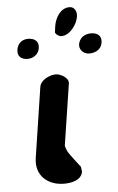

<svg xmlns="http://www.w3.org/2000/svg" viewBox="-57 -874 563 914"><g transform="rotate(-5 224.5 -416.5)"><path d="M218 -521C190 -521 144 -502 139 -467L88 -133C75 -48 136 1 212 1C243 1 295 -6 302 -50C302 -51 301 -53 301 -53C301 -56 299 -70 298 -73C289 -84 250 -135 243 -147C239 -153 230 -176 231 -180L276 -473C280 -499 240 -521 218 -521ZM46 -654C41 -622 61 -606 91 -606C119 -606 144 -624 148 -653C153 -687 130 -701 100 -701C71 -701 50 -682 46 -654ZM342 -660C333 -630 358 -606 385 -606C415 -606 443 -620 448 -653C453 -686 431 -701 401 -701C376 -701 350 -689 342 -660ZM231 -720C235 -709 249 -700 261 -700C302 -700 337 -751 342 -786C346 -809 335 -834 310 -834C266 -834 241 -788 235 -750C234 -745 232 -724 231 -720Z"/></g></svg>

Font: Asimov Print
Style: Regular
Weight: 500
Designer: Google
Version: Version 2.000980: 2014